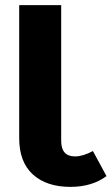

<svg xmlns="http://www.w3.org/2000/svg" viewBox="-20 -713 436 750"><path d="M343 -123 396 -25Q339 17 255 17Q162 17 108.5 -31.5Q55 -80 55 -173V-693H219V-163Q219 -102 273 -102Q304 -102 343 -123Z"/></svg>

Font: Fira Sans
Style: Bold
Weight: 700
Designer: bBox Type GmbH & Carrois Corporate GbR & Edenspiekermann AG
Foundry: bBox Type GmbH & Carrois Corporate GbR & Edenspiekermann AG
Version: Version 4.301;PS 004.301;hotconv 1.0.88;makeotf.lib2.5.64775